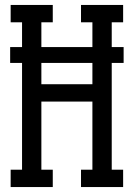

<svg xmlns="http://www.w3.org/2000/svg" viewBox="-20 -755 540 775"><path d="M23 0V-70H69V-501H21V-565H69V-665H23V-735H193V-665H147V-565H353V-665H307V-735H477V-665H431V-565H479V-501H431V-70H477V0H307V-70H353V-345H147V-70H193V0ZM147 -415H353V-501H147Z"/></svg>

Font: Iosevka Gothic
Style: Regular
Weight: 400
Monospace: yes
Designer: Belleve Invis
Foundry: Belleve Invis
Version: Version 15.5.1; ttfautohint (v1.8.4)